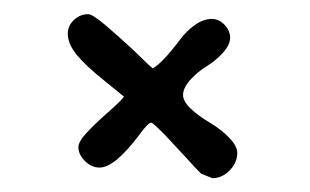

<svg xmlns="http://www.w3.org/2000/svg" viewBox="-20 -450 444 275"><path d="M319.8 -231Q319.8 -240.7 308.6 -252.4Q297.4 -264.2 281.2 -273.9Q264.6 -283.7 253.4 -294.2Q242.2 -304.7 242.2 -314Q242.2 -323.7 252 -335Q261.7 -346.2 275.9 -355Q290 -363.8 299.8 -375Q309.6 -386.2 309.6 -396Q309.6 -406.2 301.5 -414.6Q293.5 -422.9 283.2 -422.9Q271.5 -422.9 259.3 -414.3Q247.1 -405.8 237.8 -393.1Q211.9 -358.9 198.7 -352.1Q194.8 -355 172.4 -377Q148.9 -398.9 130.9 -414.1Q112.3 -429.7 106.4 -429.7Q94.7 -429.7 85.9 -421.4Q77.1 -413.1 77.1 -401.9Q77.1 -387.2 89.8 -371.6Q102.5 -356 129.4 -334.5L157.7 -311.5Q151.9 -304.2 135.7 -290Q115.2 -272 103.8 -259.5Q92.3 -247.1 92.3 -239.3Q92.3 -228.5 101.8 -219.2Q111.3 -210 122.6 -210Q144.5 -210 180.2 -257.8Q191.9 -273.9 196.8 -274.4Q199.2 -273.9 215.3 -257.8L247.1 -223.6Q258.3 -210.9 268.1 -201.2L284.2 -194.8Q297.9 -194.8 308.8 -205.8Q319.8 -216.8 319.8 -231Z"/></svg>

Font: Amatica SC
Style: Bold
Weight: 400
Designer: Vernon Adams, Ben Nathan
Foundry: newtypography
Version: Version 2.000